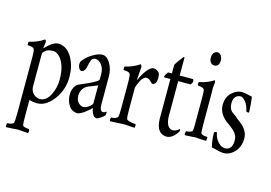

<svg xmlns="http://www.w3.org/2000/svg" viewBox="-104 -837 1735 1231"><g transform="rotate(15 763.5 -221.5)"><path d="M110.8 -421.9Q119.1 -418.5 119.6 -405.8L114.3 -367.7Q114.7 -365.2 115.2 -364.7L117.2 -366.7Q165 -417 199.7 -418.5Q260.3 -417 294.4 -354Q323.7 -300.8 324.2 -230Q324.2 -157.7 287.6 -97.2Q234.4 -14.6 168 -13.2H166Q137.2 -13.7 115.7 -21Q113.8 -15.1 114.3 -9.8V79.6Q114.3 136.7 117.7 146.5Q121.1 156.2 152.8 159.2H159.7Q165 166.5 163.6 175.5Q162.1 184.6 159.7 186Q96.2 181.2 90.8 181.2H87.9Q79.6 183.1 14.6 186Q10.7 180.7 12.7 170.9L14.6 159.2Q36.1 158.7 46.1 153.6Q56.2 148.4 57.1 146.5Q60.5 133.3 60.5 106.4L61.5 79.6V-294.9Q61.5 -333.5 55.4 -345.2Q49.3 -356.9 12.7 -357.4Q10.7 -362.3 11.7 -369.4Q12.7 -376.5 12.7 -380.4Q71.3 -394 110.8 -421.9ZM231.4 -334Q207.5 -365.2 177.2 -364.3Q177.2 -364.3 176.3 -363.8Q146 -363.8 130.6 -350.1Q115.2 -336.4 114.3 -330.6V-111.3Q115.2 -73.2 146 -53.2Q164.1 -44.4 176.3 -43.9Q218.8 -45.4 243.4 -93.8Q268.1 -142.1 268.1 -196.8Q268.1 -286.6 231.4 -334Z M409.7 -130.9Q410.2 -97.7 426.8 -82.5Q442.9 -67.4 459.5 -66.9Q459.5 -66.9 460 -67.4Q477.5 -67.4 502.4 -86.9Q516.1 -100.6 516.1 -104.5V-225.6Q460 -204.1 452.1 -200.2Q411.6 -179.2 409.7 -130.9ZM368.7 -347.2Q394.5 -380.4 431.2 -401.9Q467.3 -422.9 493.7 -422.9Q494.6 -422.4 495.6 -422.4Q522.9 -421.4 545.2 -384Q567.4 -346.7 567.4 -296.9V-109.9Q568.4 -68.8 589.4 -67.9Q601.6 -68.8 611.3 -77.1Q613.3 -75.2 613 -66.7Q612.8 -58.1 611.3 -52.7Q599.6 -39.1 582 -28.8Q564.5 -18.6 560.1 -18.6Q541 -20.5 531.2 -41.7Q521.5 -63 520 -77.1Q511.2 -64.5 480.2 -41.7Q449.2 -19 432.6 -18.6Q394.5 -19.5 374.5 -51.3Q355 -83 355 -120.6Q355 -159.7 374.5 -183.1Q381.3 -191.9 386.5 -194.6Q391.6 -197.3 409.7 -205.1Q467.3 -229 490.2 -242.9Q513.2 -256.8 515.1 -261.2Q516.1 -265.6 516.1 -274.9V-299.8Q515.6 -336.4 497.8 -360.8Q480 -385.3 455.6 -385.3Q431.2 -385.3 425.3 -356.4Q421.9 -347.7 419.4 -332Q412.6 -290 387.7 -286.6Q374 -288.6 366.7 -309.1Q363.8 -317.4 363.8 -326.7Q363.8 -336.9 368.7 -347.2Z M744.1 -427.2Q749 -425.3 750 -420.9Q751 -416.5 752.9 -411.1L747.1 -328.6L750 -324.7Q761.2 -356.9 786.1 -390.1Q811 -423.3 831.1 -423.3H831.5Q851.6 -422.9 868.2 -405.8Q876 -396.5 876 -369.1Q876 -330.6 851.1 -324.7Q844.2 -326.2 838.4 -332Q823.2 -352.1 802.2 -353Q782.2 -351.1 766.1 -320.3Q750 -289.6 747.1 -270.5V-130.9Q747.1 -77.1 751.2 -65.4Q755.4 -53.7 800.3 -48.3H811Q814.9 -43 813.5 -34.2L811 -22.9Q753.4 -27.8 738.5 -27.6Q723.6 -27.3 648.9 -22.9Q645 -28.3 646 -36.6L648.9 -48.3Q669.4 -48.3 680.4 -54.2Q691.4 -60.1 692.9 -64.5Q696.3 -78.1 696.3 -102.5L696.8 -127.4V-300.3Q696.8 -338.9 690.7 -350.6Q684.6 -362.3 647 -362.8Q646 -366.2 646 -375.2Q646 -384.3 647 -385.7Q703.6 -398.9 744.1 -427.2Z M1024.4 -21.5Q955.1 -23.4 952.6 -119.6V-384.8H913.1Q907.7 -390.1 909.9 -392.8Q912.1 -395.5 912.1 -397Q913.6 -398.4 915 -402.8Q916 -405.8 918 -408.7L924.3 -417Q925.8 -418.9 927.2 -421.9H952.6V-478.5Q964.4 -500.5 973.9 -511.5Q983.4 -522.5 984.9 -524.9Q986.3 -527.3 987.3 -529.1Q988.3 -530.8 989.7 -532.2Q991.2 -533.7 992.2 -535.2Q993.2 -536.6 995.1 -540.5Q995.1 -540.5 998 -542.5Q1003.9 -545.4 1004.4 -539.6V-421.9H1093.3Q1097.7 -418 1097.4 -407.7Q1097.2 -397.5 1087.9 -384.8H1004.4V-146.5Q1008.8 -73.7 1051.3 -71.3Q1073.2 -71.3 1095.2 -91.3Q1100.6 -85 1095.2 -74.7V-73.7L1094.2 -71.3Q1061.5 -22.5 1024.4 -21.5Z M1167.5 -588.4Q1168.9 -624.5 1200.2 -628.9Q1220.2 -627.4 1229 -607.4Q1233.9 -599.6 1234.4 -581.5Q1234.4 -579.6 1233.9 -577.6Q1233.4 -557.6 1222.2 -548.8Q1210.9 -540 1200.2 -541.5Q1179.7 -543 1172.4 -560.5Q1166.5 -570.8 1167.5 -583.5ZM1230.5 -391.6 1231.4 -377.9V-166.5Q1231.4 -115.2 1234.4 -100.6Q1239.7 -89.8 1268.1 -87.9H1276.9Q1280.3 -83 1278.3 -76.2Q1276.4 -66.9 1276.9 -61L1252.4 -62L1225.1 -63.5L1214.4 -64.5H1210.9Q1209.5 -64.5 1205.6 -65.4Q1197.3 -63.5 1135.3 -61Q1130.4 -67.9 1132.8 -75Q1135.3 -82 1135.3 -87.9Q1166.5 -88.4 1177.2 -100.6Q1180.7 -111.8 1180.2 -138.7V-329.1Q1180.2 -364.7 1177.2 -374.5Q1170.4 -388.2 1134.3 -390.6Q1128.4 -399.4 1134.3 -413.6Q1188.5 -423.8 1229 -450.7Q1234.4 -448.7 1234.4 -436Q1230.5 -410.6 1230.5 -391.6Z M1419.4 -394.5Q1371.1 -392.6 1370.6 -336.4Q1371.1 -294.4 1398.4 -276.9Q1407.7 -270 1417.7 -263.2Q1427.7 -256.3 1430.7 -251.5Q1432.1 -250.5 1457.5 -231.4Q1509.3 -190.9 1509 -137.7Q1508.8 -84.5 1476.8 -49.6Q1444.8 -14.6 1403.8 -14.6Q1382.3 -15.1 1362.8 -21Q1343.3 -26.9 1323.2 -29.8Q1311.5 -75.7 1311.5 -117.2V-127Q1323.7 -135.7 1329.6 -130.9Q1335.9 -94.2 1358.9 -69.8Q1380.9 -46.4 1405.8 -46.4Q1406.2 -46.4 1406.7 -46.4Q1432.6 -46.9 1446.8 -71.8Q1452.6 -91.3 1453.1 -104V-109.9Q1453.1 -147 1424.8 -172.4Q1418.5 -179.2 1396.5 -195.8Q1374.5 -212.4 1370.6 -214.4Q1321.3 -254.9 1319.3 -308.1V-313Q1319.8 -363.8 1351.1 -393.3Q1382.3 -422.9 1418.5 -423.3Q1434.6 -422.9 1454.1 -417.7Q1473.6 -412.6 1486.8 -410.6Q1493.2 -366.7 1495.6 -310.1Q1491.7 -302.2 1476.6 -310.1Q1468.3 -349.6 1451.2 -371.1Q1433.6 -391.6 1419.4 -394.5Z"/></g></svg>

Font: AMoshref-Thulth
Style: Regular
Weight: 400
Designer: Ali Moshref
Foundry: Ali Moshref
Version: Version 0.1